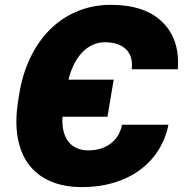

<svg xmlns="http://www.w3.org/2000/svg" viewBox="-20 -757 759 787"><path d="M54 -340.9 58.2 -367.9Q71.7 -453.5 104.9 -521.8Q138.1 -590.2 187.1 -638.1Q236.2 -686.1 299 -711.6Q361.9 -737.2 434.7 -737.2Q572.8 -737.2 645.2 -666.9Q718 -596.2 708.8 -473H519.9Q523.1 -498.9 517.2 -519.5Q511.4 -540.1 497.2 -554.3Q483 -568.5 461.1 -576.2Q439.3 -583.8 410.5 -583.8Q383.9 -583.8 360.4 -573.3Q337 -562.9 317.8 -543.1Q298.7 -523.4 284.1 -495Q269.5 -466.6 260.7 -430.4H446L420.5 -278.4H236.2Q234 -246.1 240.2 -220.3Q246.4 -194.6 259.9 -177Q273.4 -159.4 294.4 -150Q315.3 -140.6 342.3 -140.6Q369.7 -140.6 392.9 -147.9Q416.2 -155.2 433.9 -168.7Q451.7 -182.2 463.6 -201.7Q475.5 -221.2 480.1 -245.7H670.5Q658.4 -186.4 627.7 -139Q596.9 -91.6 551.1 -58.6Q505.3 -25.6 445.8 -7.8Q386.4 9.9 316.8 9.9Q241.5 9.9 186.3 -14.2Q131 -38.4 97.3 -83.6Q63.6 -128.9 52.4 -193.9Q41.2 -258.9 54 -340.9Z"/></svg>

Font: Inter P Black
Style: Italic
Weight: 900
Italic angle: -9.40001°
Designer: Rasmus Andersson
Foundry: rsms
Version: Version 3.018;git-588b23468